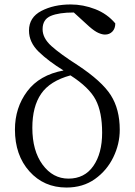

<svg xmlns="http://www.w3.org/2000/svg" viewBox="-20 -827 605 861"><path d="M287 -26Q359 -26 398.5 -82.5Q438 -139 438 -232Q438 -324 409 -379.5Q380 -435 296 -489Q204 -464 164.5 -406.5Q125 -349 125 -254Q125 -151 171 -88.5Q217 -26 287 -26ZM380 -708 311 -771Q244 -771 207.5 -755.5Q171 -740 171 -696Q171 -656 210.5 -620.5Q250 -585 328 -535Q437 -463 477 -400Q517 -337 517 -245Q517 -181 488 -121.5Q459 -62 405.5 -24Q352 14 278 14Q177 14 112 -58.5Q47 -131 47 -246Q47 -344 102 -417.5Q157 -491 265 -511Q198 -552 154 -594.5Q110 -637 110 -690Q110 -749 165.5 -778Q221 -807 297 -807Q353 -807 407 -786Q461 -765 497 -722Q497 -699 484 -685.5Q471 -672 451 -672Q438 -672 421 -679.5Q404 -687 380 -708Z"/></svg>

Font: Han-Nom Khai
Style: Regular
Weight: 400
Version: Version 1.200;June 22, 2023;FontCreator 14.0.0.2814 64-bit